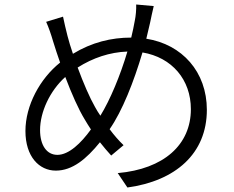

<svg xmlns="http://www.w3.org/2000/svg" viewBox="-20 -796 1040 853"><path d="M402 -321C379 -361 350 -428 325 -496C393 -539 467 -564 546 -567C514 -459 469 -352 426 -282C417 -295 409 -308 402 -321ZM235 -108C188 -108 158 -150 158 -218C158 -298 201 -392 270 -454C298 -380 329 -310 356 -266C365 -250 375 -235 384 -221C340 -160 286 -108 235 -108ZM585 -776C586 -754 583 -723 579 -705C575 -680 569 -655 563 -629C474 -629 388 -608 304 -557C294 -586 286 -613 280 -636C273 -664 265 -697 260 -722L185 -699C196 -675 207 -643 216 -612C225 -582 236 -550 247 -518C157 -446 93 -327 93 -214C93 -100 154 -38 228 -38C302 -38 364 -90 424 -164C441 -143 457 -123 474 -105L529 -151C508 -171 487 -195 467 -222C523 -302 575 -434 613 -563C744 -541 828 -442 828 -311C828 -153 708 -45 503 -27L546 37C759 8 899 -113 899 -308C899 -477 789 -599 630 -624C636 -649 642 -673 647 -696C651 -714 657 -746 663 -769Z"/></svg>

Font: Genne Gothic Normal
Style: Regular
Weight: 350
Designer: Ryoko NISHIZUKA (kana & ideographs); Paul D. Hunt (Latin, Greek & Cyrillic); Wenlong ZHANG (bopomofo); Sandoll Communica
Foundry: Adobe Systems Incorporated
Version: Version 1.004;PS 1.004;hotconv 16.6.51;makeotf.lib2.5.65220